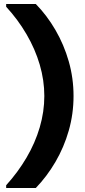

<svg xmlns="http://www.w3.org/2000/svg" viewBox="-20 -816 428 966"><path d="M160 130H11V116Q70 51 113.5 -23Q157 -97 180 -175.5Q203 -254 203 -333Q203 -412 180 -490.5Q157 -569 113.5 -643.5Q70 -718 11 -782V-796H160Q216 -739 259 -665Q302 -591 326 -507Q350 -423 350 -333Q350 -243 326 -159Q302 -75 259 -1.5Q216 72 160 130Z"/></svg>

Font: DM Sans 9pt 36pt Black
Style: Regular
Weight: 900
Version: Version 4.004;gftools[0.9.30]